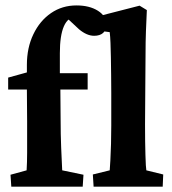

<svg xmlns="http://www.w3.org/2000/svg" viewBox="-20 -702 647 722"><path d="M291 0H22.5L19.5 -44.9L80.1 -61.5Q81.1 -78.1 81.5 -93.3Q82 -108.4 82 -127Q82 -145.5 82 -173.3Q82 -201.2 82 -245.1L81.1 -366.2V-458Q81.1 -522.5 105.5 -573.2Q129.9 -624 171.9 -652.8Q213.9 -681.6 267.6 -681.6Q316.4 -681.6 348.1 -661.6Q379.9 -641.6 379.9 -609.4Q379.9 -588.9 367.7 -578.1Q355.5 -567.4 334 -567.4Q306.6 -567.4 277.3 -591.8L221.7 -643.6L263.7 -637.7Q235.4 -637.7 220.2 -603Q205.1 -568.4 205.1 -502V-427.7L207 -366.2L208 -247.1Q208 -198.2 210 -147.5Q211.9 -96.7 213.9 -61.5L293.9 -44.9ZM10.7 -365.2V-410.2L81.1 -429.7L138.7 -426.8H309.6V-365.2ZM332 0 329.1 -45.9 392.6 -61.5Q393.6 -72.3 395 -99.1Q396.5 -126 397.5 -161.1Q398.4 -196.3 398.4 -229.5V-352.5Q398.4 -386.7 397.9 -420.4Q397.5 -454.1 397 -484.9Q396.5 -515.6 395.5 -540.5Q394.5 -565.4 392.6 -581.1L320.3 -590.8L318.4 -632.8L504.9 -680.7L532.2 -664.1Q530.3 -623 528.8 -584.5Q527.3 -545.9 527.3 -497.1Q527.3 -448.2 526.4 -377.9L525.4 -234.4Q525.4 -166 526.9 -118.7Q528.3 -71.3 530.3 -61.5L593.8 -45.9L591.8 0Z"/></svg>

Font: Crimson Pro
Style: Bold
Weight: 700
Designer: Jacques Le Bailly
Foundry: Baron von Fonthausen
Version: Version 1.003